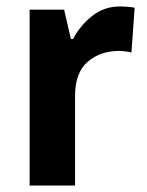

<svg xmlns="http://www.w3.org/2000/svg" viewBox="-20 -576 457 596"><path d="M353 -556Q363 -556 375.5 -555Q388 -554 398 -552L388 -413Q381 -415 369 -416.5Q357 -418 350 -418Q292 -418 252.5 -384.5Q213 -351 213 -278V0H72V-546H179L200 -455H207Q228 -496 265.5 -526Q303 -556 353 -556Z"/></svg>

Font: Noto Sans Gurmukhi UI SemiCondensed
Style: Bold
Weight: 700
Width: 4
Designer: Jelle Bosma - Monotype Design Team
Foundry: Monotype Imaging Inc.
Version: Version 2.004; ttfautohint (v1.8.4.7-5d5b)